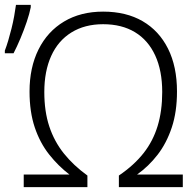

<svg xmlns="http://www.w3.org/2000/svg" viewBox="-37 -773 811 793"><path d="M389 -673Q313 -673 258 -639Q203 -605 174.5 -542Q146 -479 146 -393Q146 -313 166.5 -251Q187 -189 226.5 -139.5Q266 -90 324 -48V0H61V-52H250Q204 -87 166 -135Q128 -183 106.5 -247Q85 -311 85 -395Q85 -494 122 -568.5Q159 -643 227.5 -684Q296 -725 389 -725Q484 -725 552 -685.5Q620 -646 657 -572Q694 -498 694 -395Q694 -311 672.5 -246.5Q651 -182 614 -134Q577 -86 529 -52H718V0H454V-48Q516 -90 555.5 -140Q595 -190 614 -252.5Q633 -315 633 -393Q633 -481 604 -544Q575 -607 520.5 -640Q466 -673 389 -673ZM-17 -564Q-10 -582 -3 -605.5Q4 -629 10.5 -655Q17 -681 21.5 -706Q26 -731 29 -753H90V-743Q85 -717 73.5 -683Q62 -649 47.5 -614.5Q33 -580 19 -553H-17Z"/></svg>

Font: Noto Sans Display Light
Style: Regular
Weight: 300
Designer: Monotype Design Team
Foundry: Monotype Imaging Inc.
Version: Version 2.003